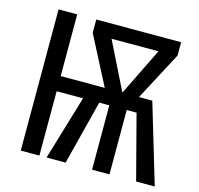

<svg xmlns="http://www.w3.org/2000/svg" viewBox="-101 -797 937 905"><g transform="rotate(15 367.5 -344.5)"><path d="M730 0H639L557 -314H509V0H424V-314H375L295 0H202L296 -314H167V0H76V-689H167V-388H382L260 -624V-689H674V-624L549 -388H614ZM353 -620 468 -388 582 -620Z"/></g></svg>

Font: Fira Sans Compressed
Style: Regular
Weight: 400
Width: 1
Designer: bBox Type GmbH & Carrois Corporate GbR & Edenspiekermann AG
Foundry: bBox Type GmbH & Carrois Corporate GbR & Edenspiekermann AG
Version: Version 4.301